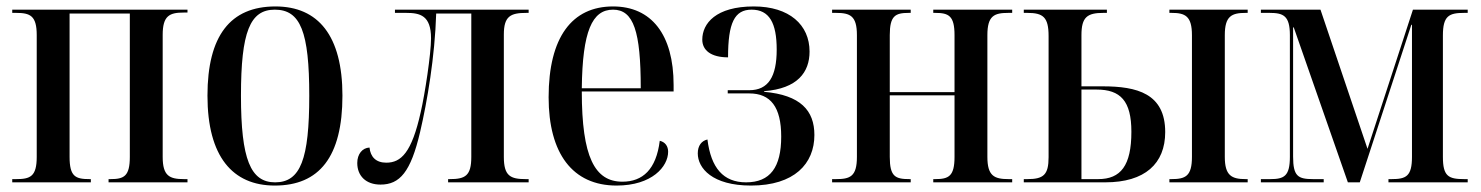

<svg xmlns="http://www.w3.org/2000/svg" viewBox="-20 -566 4597 596"><path d="M18 0H262V-10H258C214 -10 196 -18 196 -79V-524H383V-79C383 -19 365 -10 323 -10H317V0H562V-10H551C506 -10 485 -20 485 -79V-458C485 -517 506 -527 550 -527H562V-536H18V-526H30C74 -526 94 -517 94 -457V-79C94 -18 74 -10 30 -10H18Z M833 10C971 10 1043 -79 1043 -269C1043 -455 968 -546 835 -546C695 -546 624 -455 624 -269C624 -80 702 10 833 10ZM834 0C758 0 728 -71 728 -269C728 -467 756 -536 833 -536C913 -536 940 -467 940 -269C940 -72 913 0 834 0Z M1161 7C1221 7 1255 -32 1284 -156C1306 -250 1330 -390 1334 -524H1443V-79C1443 -20 1424 -10 1376 -10H1371V0H1621V-10H1612C1564 -10 1544 -20 1544 -79V-459C1544 -516 1565 -526 1614 -526H1621V-536H1206V-526H1241C1284 -526 1318 -518 1318 -447C1318 -399 1299 -274 1286 -218C1258 -92 1225 -61 1179 -61C1147 -61 1130 -79 1127 -108C1105 -107 1089 -88 1089 -60C1089 -20 1116 7 1161 7Z M1894 10C2004 10 2054 -49 2054 -95C2054 -112 2045 -125 2028 -129C2017 -40 1975 -2 1912 -2C1826 -2 1786 -79 1786 -282H2071V-302C2071 -459 2002 -546 1883 -546C1756 -546 1683 -451 1683 -264C1683 -90 1757 10 1894 10ZM1969 -292H1786C1788 -469 1818 -536 1883 -536C1947 -536 1969 -468 1969 -292Z M2311 10C2446 10 2508 -58 2508 -147C2508 -223 2465 -271 2352 -281V-283C2456 -291 2493 -342 2493 -406C2493 -489 2430 -546 2320 -546C2202 -546 2160 -493 2160 -443C2160 -410 2187 -388 2240 -388C2240 -495 2260 -536 2313 -536C2368 -536 2391 -495 2391 -412C2391 -328 2365 -286 2306 -286H2239V-276H2306C2372 -276 2405 -234 2405 -142C2405 -47 2371 0 2296 0C2225 0 2187 -45 2176 -133C2158 -129 2146 -114 2146 -90C2146 -44 2191 10 2311 10Z M2563 0H2807V-10H2803C2759 -10 2742 -18 2742 -79V-270H2943V-79C2943 -19 2925 -10 2883 -10H2877V0H3122V-10H3111C3066 -10 3045 -20 3045 -79V-457C3045 -517 3066 -526 3110 -526H3122V-536H2877V-526H2883C2925 -526 2943 -517 2943 -457V-280H2742V-457C2742 -517 2759 -526 2801 -526H2807V-536H2563V-526H2575C2619 -526 2640 -517 2640 -457V-79C2640 -18 2619 -10 2575 -10H2563Z M3158 0H3411C3534 0 3597 -58 3597 -156C3597 -276 3509 -298 3403 -298H3337V-457C3337 -513 3355 -526 3405 -526H3416V-536H3158V-526H3169C3218 -526 3235 -513 3235 -454V-78C3235 -23 3219 -10 3169 -10H3158ZM3610 0H3853V-10H3847C3803 -10 3782 -21 3782 -79V-457C3782 -516 3803 -526 3847 -526H3853V-536H3610V-526H3617C3659 -526 3680 -516 3680 -457V-79C3680 -19 3660 -10 3616 -10H3610ZM3389 -10H3337V-288H3384C3458 -288 3492 -253 3492 -157C3492 -52 3459 -10 3389 -10Z M3894 0H4089V-10H4056C4009 -10 3994 -19 3994 -80V-481H3996L4164 0H4201L4361 -489H4363V-79C4363 -19 4345 -10 4300 -10H4290V0H4536V-10H4525C4476 -10 4459 -19 4459 -79V-456C4459 -517 4478 -526 4525 -526H4536V-536H4366L4225 -104L4079 -536H3894V-526H3921C3964 -526 3984 -517 3984 -457V-79C3984 -19 3966 -10 3923 -10H3894Z"/></svg>

Font: Noto Serif Display Condensed Medium
Style: Regular
Weight: 500
Width: 3
Designer: Monotype Design Team
Foundry: Monotype Imaging Inc.
Version: Version 2.009